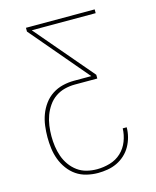

<svg xmlns="http://www.w3.org/2000/svg" viewBox="-111 -812 722 888"><g transform="rotate(-15 250.0 -367.5)"><path d="M248 0Q221 0 194 -6.5Q167 -13 145 -28Q123 -43 106.5 -65.5Q90 -88 80.5 -113.5Q71 -139 67.5 -166Q64 -193 64 -220Q64 -247 67.5 -274.5Q71 -302 80.5 -327.5Q90 -353 106.5 -375.5Q123 -398 146 -413Q169 -428 196 -434.5Q223 -441 250 -441H333L99 -717V-735H428V-717H122L357 -441V-423H250Q225 -423 201 -417Q177 -411 156.5 -397Q136 -383 121.5 -362Q107 -341 98.5 -318Q90 -295 86.5 -270Q83 -245 83 -220Q83 -220 83 -220Q83 -220 83 -220Q83 -195 86.5 -170.5Q90 -146 98 -123Q106 -100 120.5 -79.5Q135 -59 155 -44.5Q175 -30 199 -24Q223 -18 248 -18Q279 -18 310 -27Q341 -36 364 -57.5Q387 -79 398.5 -109Q410 -139 411 -170H430Q430 -147 424 -124Q418 -101 406.5 -80.5Q395 -60 377.5 -44Q360 -28 339 -18Q318 -8 294.5 -4Q271 0 248 0Z"/></g></svg>

Font: Iosevka SS04 Thin
Style: Regular
Weight: 100
Monospace: yes
Designer: Belleve Invis
Foundry: Belleve Invis
Version: Version 19.0.0; ttfautohint (v1.8.4)